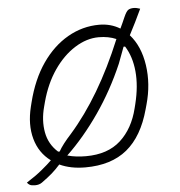

<svg xmlns="http://www.w3.org/2000/svg" viewBox="-49 -636 698 744"><g transform="rotate(-5 300.0 -263.5)"><path d="M359 -536Q404 -536 440 -514Q445 -524 449.5 -534.5Q454 -545 459 -556Q469 -579 477 -584Q485 -589 498 -589Q509 -589 523 -584Q511 -558 498.5 -533Q486 -508 474 -485Q515 -439 526 -364.5Q537 -290 515 -212L510 -194Q482 -91 420.5 -40.5Q359 10 258 10Q201 10 158 -10Q141 9 125.5 22.5Q110 36 85 54Q74 62 58 62Q44 62 37.5 58.5Q31 55 27 49Q62 27 87.5 6Q113 -15 127 -29Q82 -62 66.5 -118Q51 -174 68 -243L72 -259Q94 -347 136.5 -408.5Q179 -470 236.5 -503Q294 -536 359 -536ZM353 -488Q306 -488 260 -459Q214 -430 178.5 -378.5Q143 -327 124 -257L119 -238Q105 -186 113.5 -139Q122 -92 158 -60H164Q179 -87 213 -124Q272 -191 324 -278.5Q376 -366 421 -475Q391 -488 353 -488ZM422 -379Q379 -279 319.5 -193Q260 -107 192 -42Q210 -37 228 -35Q246 -33 264 -33Q349 -33 399 -78.5Q449 -124 468 -202L472 -218Q489 -287 483.5 -344.5Q478 -402 452 -443H446Q437 -418 422 -379Z"/></g></svg>

Font: Recursive Mn Csl St Lt
Style: Italic
Weight: 300
Italic angle: -15°
Monospace: yes
Version: Version 1.079;hotconv 1.0.112;makeotfexe 2.5.65598; ttfautoh